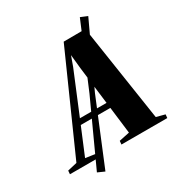

<svg xmlns="http://www.w3.org/2000/svg" viewBox="-297 -970 1133 1211"><g transform="rotate(-30 270.0 -365.0)"><path d="M-86 0 -84 -25.5 -15 -41.5 298 -744 456 -745 563 -42 625.5 -25.5 623 0H289L291.5 -25.5L367.5 -41.5L344 -235H128.5L47.5 -40.5L149 -25.5L146 0ZM145 -274.5H339L305.5 -547.5L295.5 -647.5L270 -576.5ZM67 75 275 -379 463.5 -827 513 -806.5 307 -365.5 116.5 97Z"/></g></svg>

Font: Merriweather 120pt Black
Style: Italic
Weight: 900
Italic angle: -7.8°
Version: Version 2.101